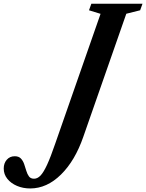

<svg xmlns="http://www.w3.org/2000/svg" viewBox="-288 -782 802 1055"><path d="M-122 253.5Q-161.5 253.5 -194.5 239.5Q-227.5 225.5 -247.5 200.8Q-267.5 176 -267.5 144Q-267.5 115 -250.8 95.8Q-234 76.5 -207 76.5Q-185 76.5 -173.2 89Q-161.5 101.5 -155.2 119.8Q-149 138 -143.5 156.5Q-138 175 -128.8 187.5Q-119.5 200 -101 200Q-82 200 -65.2 182.5Q-48.5 165 -29.2 123.2Q-10 81.5 15 8.5L264.5 -706L201 -725.5L214 -761.5H495L482 -725.5L406 -706.5L170 -31Q124.5 101 47 177.2Q-30.5 253.5 -122 253.5Z"/></svg>

Font: Libre Caslon Condensed
Style: Italic
Weight: 400
Italic angle: -22.583°
Designer: Pablo Impallari, Rodrigo Fuenzalida, Katja Schimmel, Ertekin Erdin
Foundry: Pablo Impallari, Rodrigo Fuenzalida
Version: Version 2.000;gftools[0.9.33]